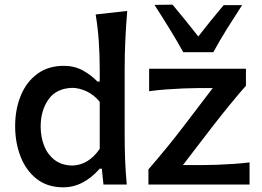

<svg xmlns="http://www.w3.org/2000/svg" viewBox="-20 -792 1124 824"><path d="M253 12Q183 12 137 -24.5Q91 -61 68 -120.8Q45 -180.5 45 -250Q45 -323.5 69.5 -382.5Q94 -441.5 140.8 -475.5Q187.5 -509.5 254.5 -509.5Q299 -509.5 335.2 -489.8Q371.5 -470 398 -442H408V-493.5Q408 -555.5 404 -614.2Q400 -673 390.5 -730L526 -745Q521 -685 518 -622.8Q515 -560.5 515 -493.5V-218Q515 -156 517 -105.2Q519 -54.5 524 0H424L417 -68H408Q336.5 12 253 12ZM289.5 -81.5Q359.5 -83 408 -153V-355Q383.5 -385 352 -399.8Q320.5 -414.5 290.5 -415Q221.5 -413 188 -365.2Q154.5 -317.5 154.5 -249Q154.5 -205.5 168.8 -168Q183 -130.5 212.8 -106.8Q242.5 -83 289.5 -81.5ZM617 0V-65Q703.5 -165 769.5 -252L893 -414H829Q803.5 -414 767.8 -412.5Q732 -411 693.2 -408.2Q654.5 -405.5 620 -400.5V-497H1035.5V-424Q1006 -391 966 -342Q926 -293 892 -249L765 -83.5H848.5Q874.5 -83.5 909.8 -84.8Q945 -86 982 -88.5Q1019 -91 1051 -95V0ZM766.5 -568Q738.5 -618.5 707.2 -669.2Q676 -720 643 -771L720.5 -772Q778.5 -702.5 831 -635.5Q884.5 -704.5 940 -770H1019Q986 -719.5 954.5 -669Q923 -618.5 895.5 -568Z"/></svg>

Font: Commissioner Flair Medium
Style: Regular
Weight: 500
Designer: Kostas Bartsokas
Foundry: Kostas Bartsokas
Version: Version 1.000; ttfautohint (v1.8.3)